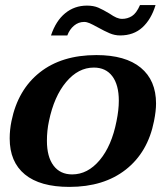

<svg xmlns="http://www.w3.org/2000/svg" viewBox="-20 -723 643 753"><path d="M321 -701Q347 -701 365.5 -693Q384 -685 409 -670Q425 -659 436.5 -654Q448 -649 459 -649Q480 -649 497.5 -660Q515 -671 529 -703H590Q573 -647 538.5 -615.5Q504 -584 451 -584Q430 -584 410 -592.5Q390 -601 363 -616Q343 -627 331.5 -632Q320 -637 310 -637Q288 -637 270.5 -622.5Q253 -608 244 -584H180Q199 -641 235.5 -671Q272 -701 321 -701ZM18 -180Q18 -214 25 -248Q50 -371 136 -439Q222 -507 358 -507Q472 -507 532 -457.5Q592 -408 592 -317Q592 -288 584 -248Q560 -126 473.5 -58Q387 10 252 10Q137 10 77.5 -39Q18 -88 18 -180ZM437 -248Q446 -292 446 -328Q446 -390 420.5 -424Q395 -458 348 -458Q287 -458 239.5 -401.5Q192 -345 172 -248Q164 -211 164 -171Q164 -108 190 -73.5Q216 -39 263 -39Q324 -39 371 -95Q418 -151 437 -248Z"/></svg>

Font: Trirong
Style: Bold Italic
Weight: 700
Italic angle: -12°
Designer: Katatrad Team
Foundry: CadsonDemak
Version: Version 1.001